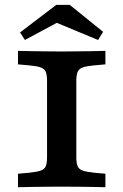

<svg xmlns="http://www.w3.org/2000/svg" viewBox="-20 -784 517 804"><path d="M229.9 -2.4Q205.7 -2.4 173.6 -2Q141.5 -1.6 109.6 -1.2Q77.7 -0.8 55.3 0V-56.5L103.7 -60.9Q135 -64.1 150.8 -69.7Q166.6 -75.3 171.8 -88.4Q177 -101.6 177 -125.8V-445.2Q177 -469.8 171.8 -482.8Q166.6 -495.7 150.8 -501.5Q135 -507.3 103.7 -510.1L55.3 -514.5V-571Q77.7 -570.2 109.6 -569.8Q141.5 -569.4 173.6 -569Q205.7 -568.5 229.9 -568.5H238.4H246.8Q271 -568.5 303.1 -569Q335.2 -569.4 367.2 -569.8Q399.3 -570.2 421.4 -571V-514.5L372.9 -510.1Q342 -507.3 326.2 -501.5Q310.4 -495.7 305 -482.8Q299.6 -469.8 299.6 -445.2V-125.8Q299.6 -101.6 305 -88.4Q310.4 -75.3 326.2 -69.7Q342 -64.1 372.9 -60.9L421.4 -56.5V0Q399.3 -0.8 367.2 -1.2Q335.2 -1.6 303.1 -2Q271 -2.4 246.8 -2.4H238.7ZM84.4 -616.6 63.9 -648.2 215.7 -763.6H272.1L411.7 -650.7L390.7 -616.6L176 -705.8L255.2 -708.5Z"/></svg>

Font: Playfair 5pt SemiExpanded Light
Style: Regular
Weight: 300
Width: 6
Designer: Claus Eggers Sørensen
Foundry: Claus Eggers Sørensen
Version: Version 2.203